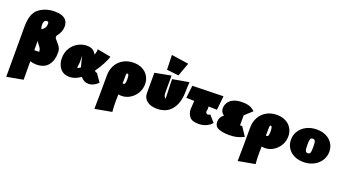

<svg xmlns="http://www.w3.org/2000/svg" viewBox="-67 -1459 4481 2487"><g transform="rotate(20 2173.0 -216.0)"><path d="M487 -417Q487 -405 494.5 -394.5Q502 -384 519 -366Q549 -334 566 -305.5Q583 -277 583 -230Q583 -125 530.5 -59Q478 7 368 7Q326 7 283 -7L284 248L59 289V-402Q59 -588 149.5 -654.5Q240 -721 362 -721Q548 -721 548 -581Q548 -504 489 -433L491 -435Q487 -427 487 -417ZM264 -505Q264 -484 269 -465Q274 -446 278 -446Q282 -446 282 -464V-446Q316 -475 324 -494.5Q332 -514 332 -531L333 -544Q333 -570 309 -570Q285 -570 274.5 -551.5Q264 -533 264 -505ZM303 -159Q317 -159 329.5 -160Q342 -161 345 -161H356Q349 -161 349 -165Q349 -187 341 -202.5Q333 -218 315 -241Q296 -264 282 -286L283 -160Z M1049 -452 1043 -453Q1048 -455 1049 -452ZM1148 -157 1221 -53Q1204 -31 1166.5 -10Q1129 11 1088 11Q1024 11 980 -45Q903 11 827 11Q744 11 698.5 -44.5Q653 -100 653 -186Q653 -263 689 -322.5Q725 -382 783.5 -414.5Q842 -447 906 -447Q957 -447 987.5 -427Q1018 -407 1037 -372Q1052 -420 1052 -440Q1052 -449 1049 -452L1239 -416Q1224 -369 1190 -304.5Q1156 -240 1112 -180Q1123 -162 1134 -162Q1141 -162 1148 -157ZM927 -157Q920 -179 911 -215L897 -274Q892 -301 890 -301L891 -213Q891 -205 886 -172Q882 -150 882 -145Q882 -136 887 -136Q904 -136 927 -157Z M1782 -235Q1782 -167 1748.5 -110.5Q1715 -54 1660.5 -21.5Q1606 11 1546 11Q1522 11 1502 6L1501 46L1500 121Q1500 169 1506 247L1274 289Q1278 122 1278 -173Q1278 -253 1313 -315.5Q1348 -378 1410 -412.5Q1472 -447 1551 -447Q1620 -447 1672.5 -419.5Q1725 -392 1753.5 -343.5Q1782 -295 1782 -235ZM1544 -213Q1544 -288 1523 -288Q1513 -288 1509.5 -279.5Q1506 -271 1506 -252Q1506 -247 1506.5 -237Q1507 -227 1506 -219L1505 -144Q1529 -144 1536.5 -157.5Q1544 -171 1544 -213Z M2314 -457Q2308 -382 2308 -333Q2308 -172 2237 -80.5Q2166 11 2034 11Q1946 11 1895 -28.5Q1844 -68 1844 -135V-416L2066 -458V-219Q2066 -191 2075.5 -172.5Q2085 -154 2098 -151Q2094 -155 2094 -211Q2094 -254 2091 -305Q2090 -323 2089 -351.5Q2088 -380 2088 -417ZM1985 -509 1979 -711 2216 -676 2149 -491Z M2709 -157 2788 -67Q2761 -34 2713.5 -11.5Q2666 11 2605 11Q2513 11 2480 -34Q2447 -79 2447 -134Q2447 -145 2448 -153Q2449 -161 2449 -162L2454 -250L2344 -253L2364 -426L2790 -436L2770 -243L2654 -246L2655 -203Q2655 -205 2653.5 -201.5Q2652 -198 2651 -192.5Q2650 -187 2650 -180Q2650 -144 2680 -144Q2687 -144 2695.5 -147.5Q2704 -151 2709 -157ZM2655 -201V-203Z M3230 -36Q3173 -9 3129.5 1Q3086 11 3025 11Q2939 11 2882.5 -12Q2826 -35 2826 -98Q2826 -163 2881 -203Q2834 -233 2834 -289Q2834 -333 2858 -369Q2882 -405 2928 -426Q2974 -447 3037 -447H3070Q3108 -447 3144.5 -435Q3181 -423 3222 -387L3120 -294V-155Q3127 -155 3149 -157Z M3757 -235Q3757 -167 3723.5 -110.5Q3690 -54 3635.5 -21.5Q3581 11 3521 11Q3497 11 3477 6L3476 46L3475 121Q3475 169 3481 247L3249 289Q3253 122 3253 -173Q3253 -253 3288 -315.5Q3323 -378 3385 -412.5Q3447 -447 3526 -447Q3595 -447 3647.5 -419.5Q3700 -392 3728.5 -343.5Q3757 -295 3757 -235ZM3519 -213Q3519 -288 3498 -288Q3488 -288 3484.5 -279.5Q3481 -271 3481 -252Q3481 -247 3481.5 -237Q3482 -227 3481 -219L3480 -144Q3504 -144 3511.5 -157.5Q3519 -171 3519 -213Z M3803 -208Q3803 -276 3839 -330.5Q3875 -385 3937 -415.5Q3999 -446 4076 -446Q4148 -446 4204.5 -418.5Q4261 -391 4292.5 -341.5Q4324 -292 4324 -229Q4324 -162 4288.5 -107Q4253 -52 4190.5 -20.5Q4128 11 4051 11Q3979 11 3922.5 -17Q3866 -45 3834.5 -94.5Q3803 -144 3803 -208ZM4107 -215Q4107 -257 4104 -278Q4101 -299 4092 -307.5Q4083 -316 4066 -316Q4049 -316 4040.5 -307.5Q4032 -299 4029 -278.5Q4026 -258 4026 -217Q4026 -175 4029.5 -154Q4033 -133 4042 -124.5Q4051 -116 4068 -116Q4084 -116 4092.5 -124.5Q4101 -133 4104 -153.5Q4107 -174 4107 -215Z"/></g></svg>

Font: Ysabeau Black
Style: Regular
Weight: 900
Designer: Christian Thalmann (Catharsis Fonts)
Version: Version 0.003